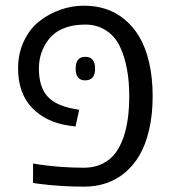

<svg xmlns="http://www.w3.org/2000/svg" viewBox="-20 -660 613 689"><path d="M44.9 -414.6Q44.9 -468.3 65.7 -512.2Q86.4 -556.2 120.6 -583.3Q154.8 -610.4 196.5 -625Q238.3 -639.6 280.8 -639.6Q323.2 -639.6 359.4 -627.9Q395.5 -616.2 426.8 -590.6Q458 -564.9 480.2 -527.6Q502.4 -490.2 515.1 -435.8Q527.8 -381.3 527.8 -314.9Q527.8 -248.5 515.1 -194.1Q502.4 -139.6 480.2 -102.3Q458 -64.9 426.8 -39.1Q366.7 9.8 282.2 9.8Q199.2 9.8 123 0L98.6 -3.4V-73.2Q99.1 -72.8 122.6 -69.3Q199.7 -58.1 281.7 -58.1Q318.8 -58.1 347.7 -72.5Q376.5 -86.9 394.3 -110.8Q412.1 -134.8 423.8 -168.9Q443.8 -228.5 443.8 -314.9Q443.8 -420.9 411.1 -491.2Q393.6 -529.3 360.8 -550.5Q328.1 -571.8 287.4 -571.8Q246.6 -571.8 217.8 -561.8Q189 -551.8 171.1 -535.9Q153.3 -520 141.6 -499Q119.6 -460 119.6 -414.6Q119.6 -349.1 149.2 -315.4Q178.7 -281.7 242.7 -270L264.2 -266.1L251 -206.1L232.4 -208.5Q147 -219.7 95.9 -272.2Q44.9 -324.7 44.9 -414.6ZM285.6 -456.1Q321.3 -456.1 321.3 -413.8Q321.3 -371.6 285.6 -371.6Q251.5 -371.6 251.5 -413.8Q251.5 -456.1 285.6 -456.1Z"/></svg>

Font: Open Sans Hebrew
Style: Regular
Weight: 400
Foundry: Ascender Corporation, Yanek Iontef
Version: Version 2.001;PS 002.001;hotconv 1.0.70;makeotf.lib2.5.58329